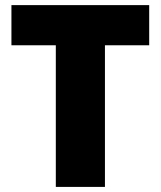

<svg xmlns="http://www.w3.org/2000/svg" viewBox="-20 -734 631 754"><path d="M392.1 0H199.2V-556.2H24.9V-713.9H565.9V-556.2H392.1Z"/></svg>

Font: TypoPRO Open Sans
Style: Regular
Weight: 800
Foundry: Ascender Corporation
Version: Version 1.10